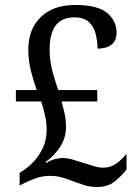

<svg xmlns="http://www.w3.org/2000/svg" viewBox="-20 -744 556 774"><path d="M372 10Q344 10 320.5 2.5Q297 -5 273 -14Q251 -23 229 -29Q207 -35 182 -35Q152 -35 126 -26Q100 -17 72 -3L59 4V-47L77 -59Q98 -73 119 -96Q140 -119 154 -150.5Q168 -182 168 -221Q168 -251 161.5 -279.5Q155 -308 146 -335H44V-381H128Q116 -414 105 -457Q94 -500 94 -542Q94 -627 144.5 -675.5Q195 -724 284 -724Q373 -724 411.5 -692Q450 -660 450 -612Q450 -580 429.5 -564Q409 -548 373 -548Q373 -579 365.5 -608Q358 -637 338 -655.5Q318 -674 280 -674Q228 -674 204 -640.5Q180 -607 180 -545Q180 -498 192 -454.5Q204 -411 215 -381H372V-335H228Q235 -311 240.5 -286Q246 -261 246 -231Q246 -190 223.5 -154Q201 -118 164 -91L166 -87Q184 -98 201.5 -102.5Q219 -107 233 -107Q252 -107 275.5 -100Q299 -93 320 -86Q340 -80 360 -74Q380 -68 396 -68Q426 -68 449.5 -85Q473 -102 490 -124V-61Q474 -39 445 -14.5Q416 10 372 10Z"/></svg>

Font: Noto Serif Tamil SemiCondensed
Style: Regular
Weight: 400
Width: 4
Designer: Indian Type Foundry, Tom Grace, and the Monotype Design Team
Foundry: Monotype Imaging Inc.
Version: Version 2.004; ttfautohint (v1.8.4.7-5d5b)